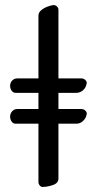

<svg xmlns="http://www.w3.org/2000/svg" viewBox="-20 -725 383 759"><path d="M323 -276 322 -271Q320 -258 308.5 -247Q297 -236 282 -236H211V-19Q211 -1 189 6.5Q167 14 148 14Q142 14 137 8Q132 2 132 -5V-236H42Q32 -236 26 -244.5Q20 -253 20 -264Q20 -276 28 -285Q36 -294 48 -294H132V-358H42Q32 -358 26 -366.5Q20 -375 20 -385Q20 -398 28 -406.5Q36 -415 48 -415H132V-663Q132 -676 144 -685.5Q156 -695 171 -700Q186 -705 192 -705Q199 -705 205 -699.5Q211 -694 211 -687V-415H302Q310 -415 316.5 -409.5Q323 -404 323 -397L322 -393Q320 -379 308.5 -368.5Q297 -358 282 -358H211V-294H302Q310 -294 316.5 -288.5Q323 -283 323 -276Z"/></svg>

Font: EB Garamond
Style: Bold
Weight: 700
Designer: Georg Duffner and Octavio Pardo
Foundry: Georg Duffner
Version: Version 1.000; ttfautohint (v1.6)